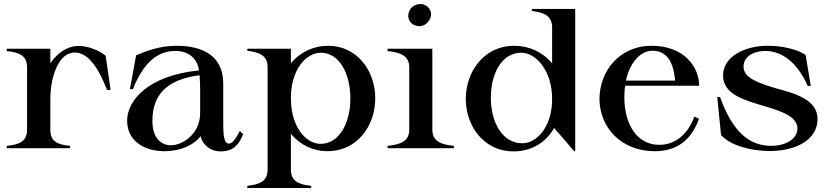

<svg xmlns="http://www.w3.org/2000/svg" viewBox="-20 -745 4171 965"><path d="M233 -93V-244C233 -365 277 -481 355 -481C427 -481 477 -397 518 -293H536L511 -465C476 -493 423 -514 374 -514C319 -514 269 -480 233 -427V-500H14V-488C78 -482 116 -465 116 -407V-93C116 -34 77 -18 14 -12V0H332V-12C269 -18 233 -34 233 -93Z M806 15C888 15 957 -17 988 -61C1000 -12 1042 16 1087 16C1138 16 1174 -1 1202 -70L1185 -87C1165 -45 1146 -23 1131 -23C1107 -24 1102 -58 1102 -127V-324C1102 -470 992 -515 866 -515C784 -515 712 -488 664 -467L633 -297H648C698 -423 767 -489 861 -489C923 -489 971 -456 980 -391C725 -366 619 -240 619 -139C619 -30 714 15 806 15ZM839 -15C789 -15 746 -52 746 -137C746 -264 813 -345 983 -367C985 -347 986 -313 986 -296V-177C986 -68 893 -14 839 -15Z M1223 189V200H1544V189C1481 182 1442 166 1442 107V-73C1489 -15 1557 15 1626 15C1774 15 1866 -111 1866 -251C1866 -389 1775 -515 1629 -515C1559 -515 1490 -485 1442 -427V-500H1223V-490C1286 -482 1325 -465 1325 -407V107C1325 166 1286 182 1223 189ZM1591 -22C1519 -22 1442 -105 1442 -252C1442 -397 1520 -480 1592 -480C1686 -480 1741 -375 1741 -250C1741 -128 1686 -22 1591 -22Z M1928 -12V0H2261V-12C2199 -18 2153 -34 2153 -93V-500H1928V-488C1992 -482 2037 -465 2037 -407V-93C2037 -34 1991 -18 1928 -12ZM2143 -655C2155 -687 2135 -714 2108 -723C2079 -730 2045 -716 2035 -684C2024 -651 2043 -623 2071 -616C2099 -607 2131 -622 2143 -655Z M2561 16C2645 16 2722 -24 2765 -102L2866 15H2871V-700H2653V-690C2716 -682 2755 -665 2755 -607V-427C2705 -485 2638 -515 2564 -515C2415 -515 2321 -387 2321 -248C2321 -109 2414 16 2561 16ZM2605 -25C2504 -25 2447 -131 2447 -254C2447 -377 2503 -480 2600 -480C2674 -480 2755 -390 2755 -247C2755 -106 2677 -25 2605 -25Z M3271 15C3375 15 3453 -35 3493 -148L3470 -159C3431 -54 3359 -17 3294 -17C3186 -17 3120 -112 3118 -252C3118 -274 3119 -295 3122 -314H3494C3494 -408 3419 -515 3254 -515C3098 -515 2993 -392 2993 -247C2994 -105 3101 15 3271 15ZM3126 -340C3146 -432 3199 -490 3260 -490C3316 -490 3364 -454 3373 -340Z M3850 14C3978 14 4089 -41 4089 -147C4089 -244 3977 -275 3877 -302C3795 -327 3717 -352 3717 -410C3717 -466 3777 -489 3825 -489C3906 -489 3984 -437 4040 -313H4055L4029 -469C3986 -498 3910 -515 3838 -515C3723 -515 3614 -460 3614 -366C3614 -271 3720 -242 3817 -213C3905 -187 3988 -160 3988 -99C3988 -51 3936 -12 3856 -12C3744 -12 3661 -85 3599 -257H3585L3604 -66C3651 -14 3752 14 3850 14Z"/></svg>

Font: Sprat Medium
Style: Regular
Weight: 500
Designer: Ethan Nakache
Foundry: Collletttivo
Version: Version 2.000;Glyphs 3.2 (3217)